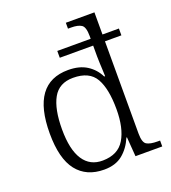

<svg xmlns="http://www.w3.org/2000/svg" viewBox="-139 -864 873 978"><g transform="rotate(-20 297.0 -375.0)"><path d="M259 10Q163 10 111.5 -55.5Q60 -121 60 -258Q60 -530 258 -530Q319 -530 359 -504.5Q399 -479 420 -436H425Q425 -444 424 -464.5Q423 -485 422 -507.5Q421 -530 421 -544V-603H240V-640H421V-655Q421 -704 402.5 -716Q384 -728 347 -728H330V-760H485V-640H574V-603H485V-103Q485 -55 503.5 -43.5Q522 -32 563 -32H576V0H431L423 -105H420Q398 -53 359.5 -21.5Q321 10 259 10ZM268 -36Q351 -37 386.5 -96.5Q422 -156 422 -258Q422 -369 389 -426.5Q356 -484 268 -484Q192 -484 159 -425Q126 -366 126 -256Q126 -146 162.5 -90.5Q199 -35 268 -36Z"/></g></svg>

Font: Noto Serif Malayalam Light
Style: Regular
Weight: 300
Designer: Indian type Foundry, Jelle Bosma, Monotype Design Team
Foundry: Monotype Imaging Inc.
Version: Version 2.104; ttfautohint (v1.8.4.7-5d5b)